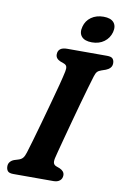

<svg xmlns="http://www.w3.org/2000/svg" viewBox="-98 -957 661 1013"><g transform="rotate(10 232.5 -450.0)"><path d="M249.5 -120Q245.5 -100.5 249.8 -91.5Q254 -82.5 266 -78.5L283.5 -72Q309 -60.5 309 -39Q309 -21 296.5 -10.5Q284 0 263 0H48Q25 0 17.2 -9.5Q9.5 -19 9.5 -34Q9 -48.5 17.8 -58.8Q26.5 -69 40 -73.5L61 -80Q76 -84.5 84.2 -94.2Q92.5 -104 98.5 -124Q106 -147.5 119 -192.5Q132 -237.5 147.5 -292.8Q163 -348 178.2 -403.8Q193.5 -459.5 205.8 -506.2Q218 -553 223.5 -580Q227 -596.5 224.2 -606.2Q221.5 -616 208 -621L189 -628Q163.5 -639 163.5 -661Q163.5 -700 213 -700H426.5Q449.5 -700 457.2 -690.8Q465 -681.5 465 -667Q465 -651.5 456 -641.8Q447 -632 432.5 -626.5L410.5 -619Q395.5 -614 388.5 -606.2Q381.5 -598.5 376 -580.5Q368.5 -556 356.5 -514.8Q344.5 -473.5 330.8 -424.2Q317 -375 303.5 -324.5Q290 -274 278.2 -230.5Q266.5 -187 258.8 -157.2Q251 -127.5 249.5 -120ZM334.5 -756Q296 -756 279.2 -775.5Q262.5 -795 271.5 -828.5Q280 -861.5 307.2 -880.8Q334.5 -900 373 -900Q411.5 -900 428 -880.8Q444.5 -861.5 436 -828.5Q427 -795.5 400.2 -775.8Q373.5 -756 334.5 -756Z"/></g></svg>

Font: Fraunces 9pt S100 SemiBold
Style: Italic
Weight: 600
Italic angle: -16°
Version: Version 1.000; ttfautohint (v1.8.3)